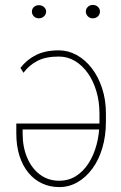

<svg xmlns="http://www.w3.org/2000/svg" viewBox="-20 -740 487 770"><path d="M215.8 -538.1Q253.4 -538.1 287.6 -519.3Q321.8 -500.5 348.1 -466.3Q374.5 -432.1 389.6 -385.7Q404.8 -339.4 404.8 -284.2V-252.4Q404.8 -194.8 390.4 -146.5Q376 -98.1 350.1 -63.2Q324.2 -28.3 290.5 -9Q256.8 10.3 217.8 10.3Q180.2 10.3 148.7 -4.4Q117.2 -19 94 -47.1Q70.8 -75.2 58.1 -115Q45.4 -154.8 45.4 -205.1V-244.6H389.2V-220.7H70.8V-203.6Q70.8 -150.4 88.9 -107.7Q106.9 -64.9 140.1 -40Q173.3 -15.1 217.8 -15.1Q254.4 -15.1 283.9 -33.4Q313.5 -51.8 334.7 -84.5Q356 -117.2 367.4 -160.2Q378.9 -203.1 378.9 -252.4V-284.2Q378.9 -332 366.7 -373.5Q354.5 -415 332.5 -446.3Q310.5 -477.5 280.8 -495.4Q251 -513.2 215.8 -513.2Q164.1 -513.2 130.9 -496.3Q97.7 -479.5 74.2 -448.2L62 -467.8Q87.4 -501 124.8 -519.5Q162.1 -538.1 215.8 -538.1ZM107.9 -693.8Q107.9 -704.1 115.7 -711.7Q123.5 -719.2 136.2 -719.2Q147.9 -719.2 156.5 -711.7Q165 -704.1 165 -693.8Q165 -682.6 156.5 -674.6Q147.9 -666.5 136.2 -666.5Q123.5 -666.5 115.7 -674.6Q107.9 -682.6 107.9 -693.8ZM324.2 -693.8Q324.2 -704.6 332.3 -712.4Q340.3 -720.2 352.1 -720.2Q364.7 -720.2 372.8 -712.4Q380.9 -704.6 380.9 -693.8Q380.9 -682.6 372.8 -674.6Q364.7 -666.5 352.1 -666.5Q340.3 -666.5 332.3 -674.6Q324.2 -682.6 324.2 -693.8Z"/></svg>

Font: Roboto Condensed Thin
Style: Regular
Weight: 250
Width: 3
Designer: Christian Robertson
Foundry: Google
Version: Version 3.009; 2024